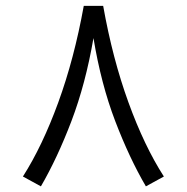

<svg xmlns="http://www.w3.org/2000/svg" viewBox="-20 -643 648 667"><path d="M271 -622.6H338.4Q371.1 -439 426.3 -287.1Q481.4 -135.3 549.3 -29.8L486.8 4.4Q429.2 -94.2 380.1 -222.7Q331.1 -351.1 304.7 -510.7Q277.3 -351.6 228.3 -222.7Q179.2 -93.8 122.1 4.4L59.6 -29.8Q127 -135.3 182.4 -287.1Q237.8 -439 271 -622.6Z"/></svg>

Font: Vazir Light FD-UI
Style: Light-FD-UI
Weight: 300
Designer: Saber Rastikerdar
Foundry: Saber Rastikerdar
Version: Version 30.1.0